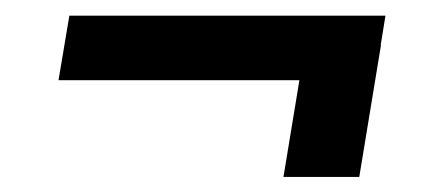

<svg xmlns="http://www.w3.org/2000/svg" viewBox="-20 -414 551 250"><path d="M481.9 -393.6 468.3 -309.6H56.2L70.3 -393.6ZM476.1 -355.5 447.8 -183.6H349.1L377.4 -355.5Z"/></svg>

Font: Inter Tight Medium
Style: Italic
Weight: 500
Italic angle: -9.39999°
Designer: Rasmus Andersson
Foundry: rsms
Version: Version 3.004